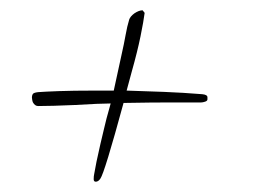

<svg xmlns="http://www.w3.org/2000/svg" viewBox="-20 -373 492 373"><path d="M166 -20Q162 -20 162 -25Q162 -31 163 -35Q165 -47 167.5 -59Q170 -71 175 -93Q179 -110 182 -122.5Q185 -135 187 -143L195 -172Q175 -172 125 -169Q101 -168 84.5 -167.5Q68 -167 54 -167Q48 -167 44 -174Q43 -176 42.5 -179.5Q42 -183 42 -184Q42 -187 43.5 -190Q45 -193 54 -194Q67 -195 94.5 -196Q122 -197 163 -197H201L216 -266Q221 -288 224 -305Q227 -322 231 -335Q233 -341 241 -347Q250 -353 257 -353L261 -348Q259 -332 253 -302.5Q247 -273 236 -234L226 -197Q261 -196 298.5 -194.5Q336 -193 373 -190Q383 -189 383 -184V-180Q383 -177 378.5 -175.5Q374 -174 371 -174Q351 -174 313 -174Q275 -174 220 -173Q183 -37 175 -26Q171 -20 166 -20Z"/></svg>

Font: Corinthia
Style: Regular
Weight: 400
Designer: Robert E. Leuschke
Foundry: Robert E. Leuschke
Version: Version 1.013; ttfautohint (v1.8.3)